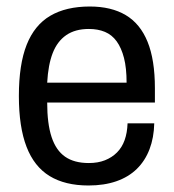

<svg xmlns="http://www.w3.org/2000/svg" viewBox="-20 -558 534 590"><path d="M252 12Q180 12 132.5 -17Q85 -46 61.5 -107Q38 -168 38 -263Q38 -360 62 -420.5Q86 -481 134.5 -509.5Q183 -538 256 -538Q322 -538 366.5 -511.5Q411 -485 433.5 -429.5Q456 -374 456 -287V-243H125Q125 -178 138.5 -137Q152 -96 180 -76.5Q208 -57 253 -57Q281 -57 302.5 -65.5Q324 -74 339.5 -89.5Q355 -105 363 -127.5Q371 -150 372 -179H454Q453 -135 439.5 -99.5Q426 -64 400.5 -39Q375 -14 337.5 -1Q300 12 252 12ZM125 -304H369Q369 -349 361 -380Q353 -411 338.5 -431Q324 -451 302.5 -460Q281 -469 253 -469Q211 -469 183.5 -450Q156 -431 142 -395Q128 -359 125 -304Z"/></svg>

Font: Archivo SemiCondensed
Style: Regular
Weight: 400
Width: 4
Designer: Hector Gatti
Foundry: Omnibus-Type
Version: Version 2.001